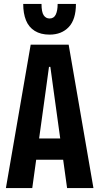

<svg xmlns="http://www.w3.org/2000/svg" viewBox="-20 -956 505 976"><path d="M10 0 136 -729H329L455 0H321L252 -499L236 -616H229L213 -499L144 0ZM153 -144 166 -252H299L312 -144ZM232 -780Q187 -780 156.5 -799Q126 -818 112 -853Q98 -888 98 -936H191Q191 -895 202 -878.5Q213 -862 232 -862Q254 -862 263.5 -882Q273 -902 273 -936H366Q366 -857 329.5 -818.5Q293 -780 232 -780Z"/></svg>

Font: Mona Sans Condensed
Style: Bold
Weight: 700
Width: 3
Designer: Deni Anggara
Foundry: GitHub
Version: Version 2.000